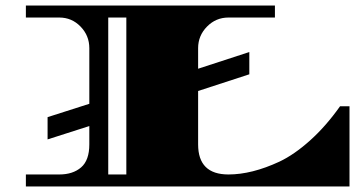

<svg xmlns="http://www.w3.org/2000/svg" viewBox="-20 -670 1289 690"><path d="M692 -497V-423L876 -483V-403L692 -343V-151Q692 -43 801 -43Q885 -43 984 -89Q1037 -114 1094 -165Q1151 -216 1202 -288H1236V0H73V-43H193Q242 -43 271.5 -68.5Q301 -94 301 -151V-217L151 -169V-249L301 -297V-497Q301 -542 269.5 -574.5Q238 -607 193 -607H73V-650H968V-607H801Q756 -607 724 -574.5Q692 -542 692 -497ZM434 -43V-607H369V-43Z"/></svg>

Font: Diplomata SC
Style: Regular
Weight: 400
Width: 7
Designer: Eduardo Rodriguez Tunni
Foundry: Eduardo Rodriguez Tunni
Version: Version 1.001